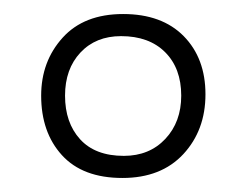

<svg xmlns="http://www.w3.org/2000/svg" viewBox="-20 -802 350 271"><path d="M152.8 -550.8Q96.7 -550.8 67.4 -583Q38.1 -615.2 38.1 -667Q38.1 -715.3 68.4 -748.8Q98.6 -782.2 153.8 -782.2Q208.5 -782.2 239.3 -751Q270 -719.7 270 -668.9Q270 -618.2 238.8 -584.5Q207.5 -550.8 152.8 -550.8ZM154.8 -582Q190.9 -582 213.4 -606Q235.8 -629.9 235.8 -667Q235.8 -705.6 213.1 -728.3Q190.4 -751 150.9 -751Q115.2 -751 93.5 -727.8Q71.8 -704.6 71.8 -667Q71.8 -628.9 93 -605.5Q114.3 -582 154.8 -582Z"/></svg>

Font: Display Semibold
Style: Regular
Weight: 600
Designer: Latin by Veronika Burian and Jose Scaglione. Greek by Irene Vlachou. Cyrillic by Vera Evstafieva.
Foundry: TypeTogether
Version: Version 3.002